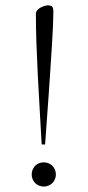

<svg xmlns="http://www.w3.org/2000/svg" viewBox="-20 -683 325 713"><path d="M97.7 -35.2Q97.7 -44.4 101.1 -52.7Q104.5 -61 110.4 -67.1Q116.2 -73.2 124.5 -76.7Q132.8 -80.1 142.6 -80.1Q151.9 -80.1 160.2 -76.7Q168.5 -73.2 174.6 -67.1Q180.7 -61 184.1 -52.7Q187.5 -44.4 187.5 -35.2Q187.5 -25.9 184.1 -17.6Q180.7 -9.3 174.6 -3.2Q168.5 2.9 160.2 6.3Q151.9 9.8 142.6 9.8Q133.3 9.8 125 6.3Q116.7 2.9 110.6 -3.2Q104.5 -9.3 101.1 -17.6Q97.7 -25.9 97.7 -35.2ZM113.3 -631.8Q113.3 -639.6 118.7 -645.5Q124 -651.4 131.3 -655.3Q138.7 -659.2 146.2 -661.1Q153.8 -663.1 158.2 -663.1Q167 -663.1 172.6 -659.4Q178.2 -655.8 178.2 -639.2Q178.2 -620.6 176.8 -586.9Q175.3 -553.2 172.6 -510.7Q169.9 -468.3 166.7 -419.7Q163.6 -371.1 160.2 -322.5Q156.7 -273.9 153.3 -228.3Q149.9 -182.6 147.5 -146.5H134.8Q130.9 -218.3 127 -283.4Q123 -348.6 120.1 -408.7Q117.2 -468.8 115.2 -524.2Q113.3 -579.6 113.3 -631.8Z"/></svg>

Font: Montez
Style: Regular
Weight: 400
Designer: Astigmatic (AOETI)
Foundry: Astigmatic (AOETI)
Version: Version 1.001